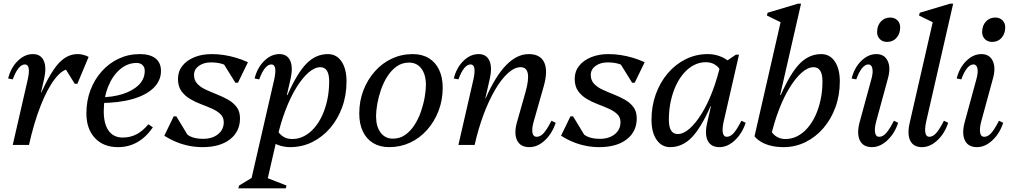

<svg xmlns="http://www.w3.org/2000/svg" viewBox="-20 -785 5478 1040"><path d="M91 0 167 -284H204Q255 -397 300 -444.5Q345 -492 400 -492Q430 -492 460 -477L399 -331H385L314 -445H356V-411Q319 -411 278 -358.5Q237 -306 200.5 -213.5Q164 -121 137 0ZM49 0 130 -353Q139 -393 135.5 -414.5Q132 -436 115 -436Q79 -436 49 -355L24 -360Q39 -419 76.5 -455.5Q114 -492 158 -492Q201 -492 217 -456Q233 -420 219 -358L137 0Z M619 12Q540 12 494 -37.5Q448 -87 448 -171Q448 -239 470 -297Q492 -355 531.5 -399Q571 -443 623.5 -467.5Q676 -492 737 -492Q793 -492 822.5 -468.5Q852 -445 852 -401Q852 -348 811.5 -308.5Q771 -269 696.5 -248Q622 -227 520 -227V-258Q589 -258 644 -275.5Q699 -293 731.5 -325Q764 -357 764 -401Q764 -421 752 -432.5Q740 -444 720 -444Q670 -444 629.5 -409Q589 -374 565.5 -315Q542 -256 542 -182Q542 -114 568.5 -77Q595 -40 644 -40Q686 -40 719.5 -57.5Q753 -75 784 -112L808 -95Q734 12 619 12Z M1077 12Q1041 12 1005 5Q969 -2 935 -16Q901 -30 870 -50L921 -155H935L1006 -38L953 -47V-102Q979 -63 1007 -48Q1035 -33 1080 -33Q1130 -33 1161 -58Q1192 -83 1192 -123Q1192 -150 1174 -167Q1156 -184 1128 -196.5Q1100 -209 1068 -221Q1036 -233 1008 -250Q980 -267 962 -292.5Q944 -318 944 -358Q944 -398 967.5 -428Q991 -458 1032.5 -475Q1074 -492 1127 -492Q1160 -492 1192.5 -487Q1225 -482 1257.5 -472.5Q1290 -463 1323 -448L1269 -337H1255L1181 -456L1245 -447V-402Q1217 -427 1189 -437Q1161 -447 1123 -447Q1083 -447 1057 -428Q1031 -409 1031 -379Q1031 -350 1049 -331Q1067 -312 1095.5 -299Q1124 -286 1155.5 -273.5Q1187 -261 1215.5 -245Q1244 -229 1262 -205Q1280 -181 1280 -144Q1280 -72 1225.5 -30Q1171 12 1077 12Z M1271 235 1275 220 1376 159 1338 200 1465 -353Q1474 -393 1470.5 -414.5Q1467 -436 1450 -436Q1414 -436 1384 -355L1359 -360Q1374 -419 1411.5 -455.5Q1449 -492 1493 -492Q1536 -492 1552 -456Q1568 -420 1554 -358L1426 200L1399 168L1532 220L1528 235ZM1552 12Q1517 12 1485.5 0Q1454 -12 1427 -36L1460 -184Q1460 -111 1487 -71.5Q1514 -32 1563 -32Q1597 -32 1627 -47.5Q1657 -63 1682 -91.5Q1707 -120 1725 -159Q1743 -198 1753 -245Q1763 -292 1763 -344Q1763 -421 1715 -421Q1684 -421 1650.5 -391.5Q1617 -362 1585 -310Q1553 -258 1526.5 -188.5Q1500 -119 1482 -39H1436L1487 -270H1537Q1590 -390 1640.5 -441Q1691 -492 1756 -492Q1803 -492 1830 -452Q1857 -412 1857 -344Q1857 -269 1833.5 -204.5Q1810 -140 1768.5 -91.5Q1727 -43 1671.5 -15.5Q1616 12 1552 12Z M2088 12Q2038 12 2001.5 -10Q1965 -32 1945.5 -73Q1926 -114 1926 -170Q1926 -238 1948.5 -296Q1971 -354 2010.5 -398.5Q2050 -443 2102.5 -467.5Q2155 -492 2216 -492Q2266 -492 2302.5 -470Q2339 -448 2358.5 -407Q2378 -366 2378 -310Q2378 -243 2355.5 -184.5Q2333 -126 2293.5 -81.5Q2254 -37 2201.5 -12.5Q2149 12 2088 12ZM2108 -34Q2146 -34 2175 -54.5Q2204 -75 2225.5 -108.5Q2247 -142 2260.5 -181.5Q2274 -221 2280.5 -259Q2287 -297 2287 -325Q2287 -381 2262.5 -413.5Q2238 -446 2196 -446Q2158 -446 2129 -425.5Q2100 -405 2078.5 -371.5Q2057 -338 2043.5 -298.5Q2030 -259 2023.5 -221.5Q2017 -184 2017 -155Q2017 -100 2041.5 -67Q2066 -34 2108 -34Z M2848 12Q2799 12 2781 -24.5Q2763 -61 2780 -122L2827 -288Q2864 -421 2800 -421Q2767 -421 2731.5 -389Q2696 -357 2662 -299Q2628 -241 2599.5 -165Q2571 -89 2551 0H2505L2574 -253H2611Q2716 -492 2844 -492Q2907 -492 2928 -446.5Q2949 -401 2925 -317L2871 -127Q2860 -89 2864 -66.5Q2868 -44 2887 -44Q2907 -44 2925 -64Q2943 -84 2967 -131L2990 -120Q2971 -62 2931.5 -25Q2892 12 2848 12ZM2463 0 2544 -353Q2553 -393 2549.5 -414.5Q2546 -436 2529 -436Q2493 -436 2463 -355L2438 -360Q2453 -419 2490.5 -455.5Q2528 -492 2572 -492Q2615 -492 2631 -456Q2647 -420 2633 -358L2551 0Z M3226 12Q3190 12 3154 5Q3118 -2 3084 -16Q3050 -30 3019 -50L3070 -155H3084L3155 -38L3102 -47V-102Q3128 -63 3156 -48Q3184 -33 3229 -33Q3279 -33 3310 -58Q3341 -83 3341 -123Q3341 -150 3323 -167Q3305 -184 3277 -196.5Q3249 -209 3217 -221Q3185 -233 3157 -250Q3129 -267 3111 -292.5Q3093 -318 3093 -358Q3093 -398 3116.5 -428Q3140 -458 3181.5 -475Q3223 -492 3276 -492Q3309 -492 3341.5 -487Q3374 -482 3406.5 -472.5Q3439 -463 3472 -448L3418 -337H3404L3330 -456L3394 -447V-402Q3366 -427 3338 -437Q3310 -447 3272 -447Q3232 -447 3206 -428Q3180 -409 3180 -379Q3180 -350 3198 -331Q3216 -312 3244.5 -299Q3273 -286 3304.5 -273.5Q3336 -261 3364.5 -245Q3393 -229 3411 -205Q3429 -181 3429 -144Q3429 -72 3374.5 -30Q3320 12 3226 12Z M3610 12Q3564 12 3536.5 -28Q3509 -68 3509 -136Q3509 -211 3532.5 -275.5Q3556 -340 3597.5 -388.5Q3639 -437 3694.5 -464.5Q3750 -492 3814 -492Q3849 -492 3880.5 -480Q3912 -468 3939 -444L3906 -296Q3906 -369 3879.5 -408.5Q3853 -448 3803 -448Q3769 -448 3739 -432.5Q3709 -417 3684 -388.5Q3659 -360 3641 -321Q3623 -282 3613 -235.5Q3603 -189 3603 -136Q3603 -59 3651 -59Q3682 -59 3715.5 -88.5Q3749 -118 3781 -170Q3813 -222 3839.5 -291.5Q3866 -361 3884 -441H3930L3879 -210H3829Q3776 -90 3725.5 -39Q3675 12 3610 12ZM3877 12Q3831 12 3813.5 -23Q3796 -58 3811 -122L3884 -441H3896L3966 -489H3983L3900 -127Q3891 -87 3895.5 -65.5Q3900 -44 3916 -44Q3936 -44 3954 -64Q3972 -84 3996 -131L4019 -120Q4000 -62 3960.5 -25Q3921 12 3877 12Z M4224 12Q4189 12 4158.5 5Q4128 -2 4104.5 -15.5Q4081 -29 4067 -47L4132 -184Q4132 -111 4159 -71.5Q4186 -32 4235 -32Q4269 -32 4299 -47.5Q4329 -63 4354 -91.5Q4379 -120 4397 -159Q4415 -198 4425 -245Q4435 -292 4435 -344Q4435 -421 4387 -421Q4356 -421 4322.5 -391.5Q4289 -362 4257 -310Q4225 -258 4198.5 -188.5Q4172 -119 4154 -39H4108L4159 -270H4209Q4262 -390 4312.5 -441Q4363 -492 4428 -492Q4475 -492 4502 -452Q4529 -412 4529 -344Q4529 -269 4505.5 -204.5Q4482 -140 4440.5 -91.5Q4399 -43 4343.5 -15.5Q4288 12 4224 12ZM4067 -47 4214 -690 4238 -650 4134 -701 4138 -716 4302 -765H4319L4160 -70Z M4703 12Q4655 12 4637.5 -24.5Q4620 -61 4636 -122L4699 -353Q4710 -391 4705.5 -413.5Q4701 -436 4684 -436Q4648 -436 4618 -355L4593 -360Q4608 -419 4645.5 -455.5Q4683 -492 4727 -492Q4771 -492 4788.5 -454.5Q4806 -417 4789 -358L4726 -127Q4716 -89 4720 -66.5Q4724 -44 4742 -44Q4762 -44 4780 -64Q4798 -84 4822 -131L4845 -120Q4826 -62 4786.5 -25Q4747 12 4703 12ZM4785 -558Q4761 -558 4746 -573Q4731 -588 4731 -611Q4731 -646 4751 -668Q4771 -690 4802 -690Q4826 -690 4841 -675Q4856 -660 4856 -637Q4856 -603 4836.5 -580.5Q4817 -558 4785 -558Z M4974 12Q4928 12 4910.5 -23Q4893 -58 4908 -122L5038 -690L5062 -650L4958 -701L4962 -716L5126 -765H5143L4997 -127Q4988 -87 4992.5 -65.5Q4997 -44 5013 -44Q5033 -44 5051 -64Q5069 -84 5093 -131L5116 -120Q5097 -62 5057.5 -25Q5018 12 4974 12Z M5272 12Q5224 12 5206.5 -24.5Q5189 -61 5205 -122L5268 -353Q5279 -391 5274.5 -413.5Q5270 -436 5253 -436Q5217 -436 5187 -355L5162 -360Q5177 -419 5214.5 -455.5Q5252 -492 5296 -492Q5340 -492 5357.5 -454.5Q5375 -417 5358 -358L5295 -127Q5285 -89 5289 -66.5Q5293 -44 5311 -44Q5331 -44 5349 -64Q5367 -84 5391 -131L5414 -120Q5395 -62 5355.5 -25Q5316 12 5272 12ZM5354 -558Q5330 -558 5315 -573Q5300 -588 5300 -611Q5300 -646 5320 -668Q5340 -690 5371 -690Q5395 -690 5410 -675Q5425 -660 5425 -637Q5425 -603 5405.5 -580.5Q5386 -558 5354 -558Z"/></svg>

Font: Platypi Light
Style: Italic
Weight: 300
Italic angle: -13°
Designer: David Sargent
Foundry: Bolt Cutter Type
Version: Version 1.200